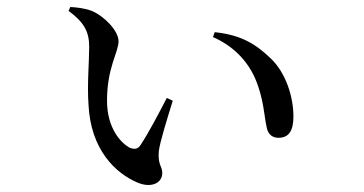

<svg xmlns="http://www.w3.org/2000/svg" viewBox="-20 -522 1040 549"><path d="M235 -388C235 -343 229 -282 233 -224C239 -92 312 -26 373 0C413 17 444 1 444 -27C444 -48 431 -49 434 -89C437 -115 457 -179 474 -234L457 -242C432 -194 405 -142 381 -106C373 -95 364 -95 352 -99C325 -113 286 -156 286 -234C286 -329 319 -373 319 -404C319 -434 278 -476 242 -491C224 -498 200 -501 181 -502L176 -491C222 -457 235 -430 235 -388ZM589 -416C646 -391 686 -350 709 -299C735 -239 735 -189 743 -156C747 -136 761 -128 776 -128C806 -128 819 -148 819 -189C819 -244 798 -314 753 -356C712 -395 671 -422 594 -430Z"/></svg>

Font: Noto Serif JP Medium
Style: Regular
Weight: 500
Designer: Ryoko NISHIZUKA 西塚涼子 (kana & ideographs); Frank Grießhammer (Latin, Greek & Cyrillic); Wenlong ZHANG 张文龙 (bopomofo); San
Foundry: Adobe
Version: Version 2.001;hotconv 1.1.0;makeotfexe 2.6.0